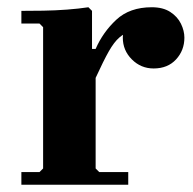

<svg xmlns="http://www.w3.org/2000/svg" viewBox="-20 -510 534 530"><path d="M244 -375Q264 -421 301 -455.5Q338 -490 399 -490Q430 -490 450 -477Q470 -464 479.5 -444.5Q489 -425 489 -406Q489 -371 466 -346Q443 -321 404 -321Q369 -321 344 -346Q319 -371 319 -406Q319 -425 327.5 -439.5Q336 -454 343 -461V-425Q324 -419 309.5 -406.5Q295 -394 280.5 -368.5Q266 -343 244 -295ZM244 -45 254 -35H334V0H39V-35H89L99 -45V-435L89 -445H39V-480Q65 -480 98.5 -480.5Q132 -481 165 -483.5Q198 -486 224 -490L234 -480V-375H244Z"/></svg>

Font: Brygada 1918
Style: Bold
Weight: 700
Designer: Mateusz Machalski | Borys Kosmynka | Przemek Hoffer
Foundry: NIEPODLEGLA 2018
Version: Version 3.006